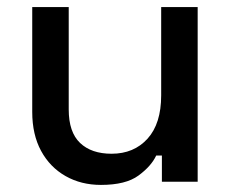

<svg xmlns="http://www.w3.org/2000/svg" viewBox="-20 -513 654 542"><path d="M265 9Q209 9 165 -16Q121 -41 96 -87Q71 -133 71 -197V-493H174V-204Q174 -140 206 -109.5Q238 -79 295 -79Q358 -79 396.5 -121.5Q435 -164 435 -244V-493H538V0H437V-74H421Q407 -44 371 -17.5Q335 9 265 9Z"/></svg>

Font: Space Grotesk Light Medium
Style: Regular
Weight: 500
Version: Version 2.000